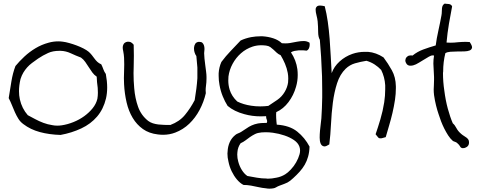

<svg xmlns="http://www.w3.org/2000/svg" viewBox="-20 -744 2783 1110"><path d="M591.8 -316.4Q599.6 -274.4 599.6 -238.3Q599.6 -204.1 592.8 -174.8Q578.1 -113.3 541.5 -70.3Q504.9 -27.3 449.7 -1.5Q394.5 24.4 330.1 36.1Q264.6 34.2 210.4 19.5Q156.2 4.9 115.2 -26.4Q97.7 -39.1 86.4 -57.1Q75.2 -75.2 66.4 -94.7Q57.6 -114.3 49.3 -135.3Q41 -156.2 30.3 -176.8Q38.1 -225.6 45.9 -273.4Q53.7 -321.3 69.3 -362.3Q91.8 -389.6 121.1 -417Q150.4 -444.3 185.5 -465.3Q220.7 -486.3 260.7 -497.1Q288.1 -504.9 317.4 -504.9Q330.1 -504.9 343.8 -502.9Q359.4 -501 380.4 -495.1Q401.4 -489.3 422.4 -481.4Q443.4 -473.6 462.4 -463.9Q481.4 -454.1 493.2 -444.3Q502.9 -435.5 510.7 -425.8Q518.6 -416 525.9 -405.8Q533.2 -395.5 542.5 -386.7Q551.8 -377.9 565.4 -372.1Q572.3 -358.4 577.6 -343.3Q583 -328.1 591.8 -316.4ZM543 -172.9Q545.9 -190.4 545.9 -208Q545.9 -221.7 544.9 -236.3Q540 -269.5 539.1 -300.8Q524.4 -310.5 513.7 -325.2Q502.9 -339.8 493.2 -355.5Q483.4 -371.1 473.1 -385.7Q462.9 -400.4 448.2 -411.1Q417 -422.9 389.2 -436Q361.3 -449.2 330.1 -450.2H324.2Q285.2 -450.2 257.8 -437.5Q227.5 -423.8 200.2 -405.3Q180.7 -391.6 165 -379.9Q149.4 -368.2 137.2 -354.5Q125 -340.8 115.2 -324.7Q105.5 -308.6 98.6 -287.1Q89.8 -250 89.8 -216.8Q89.8 -192.4 94.7 -169.9Q106.4 -117.2 140.6 -78.1Q161.1 -67.4 183.6 -55.2Q206.1 -43 231 -33.7Q255.9 -24.4 282.2 -20.5Q295.9 -17.6 310.5 -17.6Q323.2 -17.6 336.9 -19.5Q370.1 -24.4 404.3 -38.1Q438.5 -51.8 466.8 -72.3Q495.1 -92.8 515.6 -118.2Q536.1 -143.6 543 -172.9Z M1173.8 -299.8V-289.1Q1173.8 -267.6 1170.9 -248Q1168.9 -233.4 1168.9 -221.7Q1168.9 -212.9 1169.9 -205.1Q1158.2 -154.3 1133.8 -108.4Q1109.4 -62.5 1074.2 -28.8Q1039.1 4.9 993.2 22.5Q960 35.2 922.9 35.2Q908.2 35.2 892.6 33.2Q841.8 27.3 806.2 2Q770.5 -23.4 747.1 -62.5Q723.6 -101.6 711.9 -151.9Q700.2 -202.1 697.3 -256.8Q696.3 -273.4 696.3 -292Q696.3 -310.5 697.3 -331.1Q698.2 -350.6 698.2 -371.1Q698.2 -390.6 697.3 -410.2Q696.3 -427.7 692.4 -448.2Q689.5 -460 689.5 -468.8Q689.5 -474.6 690.4 -478.5Q693.4 -490.2 700.7 -496.1Q708 -502 717.8 -502.9H720.7Q728.5 -502.9 736.3 -500Q745.1 -495.1 752.9 -485.4Q753.9 -454.1 753.9 -421.9Q753.9 -389.6 752.9 -357.4Q752 -338.9 752 -321.3Q752 -276.4 755.9 -234.4Q760.7 -175.8 778.3 -126.5Q795.9 -77.1 836.9 -44.9Q848.6 -36.1 863.8 -31.2Q878.9 -26.4 895.5 -24.4Q912.1 -22.5 930.2 -22Q948.2 -21.5 964.8 -21.5Q1017.6 -41 1049.3 -79.6Q1081.1 -118.2 1105.5 -165Q1111.3 -200.2 1115.2 -231Q1119.1 -261.7 1121.1 -292V-353.5Q1119.1 -383.8 1115.2 -419.9Q1108.4 -428.7 1104.5 -442.4Q1101.6 -452.1 1101.6 -462.9V-467.8Q1102.5 -480.5 1108.4 -490.2Q1114.3 -500 1127.9 -502H1131.8Q1143.6 -502 1149.4 -497.1Q1156.2 -491.2 1159.2 -481.4Q1162.1 -472.7 1162.1 -461.9V-459Q1161.1 -446.3 1160.2 -436.5Q1160.2 -423.8 1162.1 -405.8Q1164.1 -387.7 1166.5 -368.7Q1168.9 -349.6 1171.4 -331.1Q1173.8 -312.5 1173.8 -299.8Z M1769.5 103.5Q1768.6 135.7 1761.2 161.6Q1753.9 187.5 1741.7 208.5Q1729.5 229.5 1712.4 248.5Q1695.3 267.6 1674.8 286.1Q1665 294.9 1657.7 300.8Q1650.4 306.6 1642.1 311Q1633.8 315.4 1623 319.3Q1612.3 323.2 1596.7 329.1Q1585.9 333 1577.1 338.4Q1568.4 343.8 1560.5 344.7Q1548.8 346.7 1537.1 346.7Q1527.3 346.7 1517.6 344.7Q1496.1 342.8 1474.6 337.9Q1453.1 333 1431.2 329.1Q1409.2 325.2 1387.7 325.2Q1367.2 314.5 1349.6 293.5Q1332 272.5 1319.3 246.1Q1306.6 219.7 1300.8 190.4Q1294.9 167 1294.9 143.6Q1294.9 137.7 1295.9 131.8Q1296.9 103.5 1308.1 78.1Q1319.3 52.7 1341.8 35.2Q1347.7 30.3 1356.9 26.9Q1366.2 23.4 1374 18.6Q1390.6 8.8 1404.8 -1.5Q1418.9 -11.7 1435.1 -19Q1451.2 -26.4 1471.7 -30.3Q1488.3 -33.2 1509.8 -33.2H1521.5Q1524.4 -37.1 1524.4 -42Q1524.4 -46.9 1522.5 -51.8Q1518.6 -59.6 1518.6 -68.4V-72.3Q1502.9 -71.3 1487.3 -71.3Q1437.5 -71.3 1392.6 -84Q1334 -99.6 1295.9 -131.8Q1280.3 -156.2 1267.6 -187.5Q1254.9 -218.8 1249 -252.9Q1244.1 -278.3 1244.1 -304.7V-320.3Q1246.1 -354.5 1259.8 -385.7Q1285.2 -419.9 1314 -449.7Q1342.8 -479.5 1371.1 -509.8Q1397.5 -522.5 1431.6 -529.3Q1459 -534.2 1485.4 -534.2H1498Q1530.3 -532.2 1560.1 -522.5Q1589.8 -512.7 1609.4 -494.1Q1619.1 -493.2 1628.9 -493.2Q1642.6 -493.2 1655.3 -495.1Q1676.8 -499 1697.3 -502.9Q1717.8 -506.8 1736.3 -506.8Q1753.9 -506.8 1769.5 -497.1Q1770.5 -491.2 1770.5 -486.3Q1770.5 -476.6 1767.6 -468.8Q1763.7 -456.1 1752.9 -451.2Q1744.1 -452.1 1732.4 -453.1H1708Q1695.3 -452.1 1683.1 -449.7Q1670.9 -447.3 1662.1 -441.4Q1692.4 -395.5 1699.2 -343.8Q1701.2 -327.1 1701.2 -310.5Q1701.2 -275.4 1691.4 -242.2Q1677.7 -193.4 1647.9 -153.8Q1618.2 -114.3 1577.1 -95.7Q1576.2 -89.8 1576.2 -81.1Q1576.2 -72.3 1576.7 -62Q1577.1 -51.8 1578.1 -41.5Q1579.1 -31.2 1580.1 -23.4Q1654.3 -18.6 1698.2 16.6Q1742.2 51.8 1769.5 103.5ZM1626 -212.9Q1641.6 -239.3 1645.5 -267.6Q1646.5 -278.3 1646.5 -290Q1646.5 -306.6 1643.6 -322.3Q1638.7 -349.6 1627.4 -376Q1616.2 -402.3 1602.5 -424.8Q1588.9 -430.7 1579.6 -439.5Q1570.3 -448.2 1561.5 -456.5Q1552.7 -464.8 1543 -471.7Q1533.2 -478.5 1518.6 -480.5Q1503.9 -482.4 1490.2 -482.4Q1464.8 -482.4 1440.4 -474.6Q1402.3 -461.9 1373 -436Q1343.8 -410.2 1324.7 -375Q1305.7 -339.8 1300.8 -301.8Q1299.8 -290 1299.8 -278.3Q1299.8 -252 1307.6 -225.6Q1319.3 -187.5 1351.6 -157.2Q1386.7 -139.6 1432.6 -132.8Q1457 -128.9 1484.4 -128.9Q1506.8 -128.9 1531.2 -131.8Q1556.6 -148.4 1583 -166.5Q1609.4 -184.6 1626 -212.9ZM1710.9 103.5Q1703.1 82 1679.7 65.9Q1656.2 49.8 1624.5 39.1Q1592.8 28.3 1557.6 23.4Q1536.1 20.5 1515.6 20.5Q1503.9 20.5 1492.2 21.5Q1469.7 23.4 1454.1 31.2Q1438.5 39.1 1425.3 48.3Q1412.1 57.6 1399.4 67.4Q1386.7 77.1 1371.1 84Q1354.5 107.4 1352.5 135.7Q1351.6 142.6 1351.6 149.4Q1351.6 170.9 1357.4 190.4Q1364.3 216.8 1378.4 239.3Q1392.6 261.7 1410.2 273.4Q1436.5 278.3 1464.8 283.2Q1493.2 288.1 1521.5 288.1Q1523.4 289.1 1526.4 289.1Q1551.8 289.1 1578.1 283.2Q1605.5 278.3 1628.9 263.7Q1643.6 254.9 1661.1 236.3Q1678.7 217.8 1691.9 194.8Q1705.1 171.9 1711.9 147.5Q1714.8 136.7 1714.8 126Q1714.8 114.3 1710.9 103.5Z M2268.6 -245.1V-234.4Q2268.6 -201.2 2263.7 -168Q2257.8 -128.9 2249 -91.3Q2240.2 -53.7 2229.5 -18.1Q2218.8 17.6 2210 48.8Q2200.2 50.8 2192.4 53.7Q2187.5 55.7 2180.7 55.7Q2176.8 55.7 2170.9 54.7Q2165 49.8 2160.6 43.5Q2156.2 37.1 2151.4 32.2Q2165 -6.8 2179.2 -54.7Q2193.4 -102.5 2201.2 -152.3Q2207 -190.4 2207 -227.5V-251Q2204.1 -298.8 2183.6 -339.8Q2167 -357.4 2146 -371.1Q2125 -384.8 2098.6 -392.6Q2062.5 -386.7 2032.2 -377.9Q2002 -369.1 1978.5 -346.7Q1945.3 -314.5 1928.7 -262.7Q1912.1 -210.9 1904.3 -150.4Q1896.5 -89.8 1893.6 -26.9Q1890.6 36.1 1883.8 90.8Q1866.2 102.5 1855.5 102.5Q1852.5 102.5 1850.6 101.6Q1838.9 98.6 1833.5 85.4Q1828.1 72.3 1828.1 51.8Q1828.1 32.2 1830.1 10.7Q1832 -10.7 1834.5 -29.8Q1836.9 -48.8 1837.9 -59.6Q1841.8 -118.2 1842.8 -180.7V-221.7Q1842.8 -261.7 1841.8 -301.8Q1839.8 -361.3 1836.4 -415.5Q1833 -469.7 1829.1 -513.7Q1819.3 -530.3 1819.3 -559.6Q1819.3 -588.9 1816.4 -621.1Q1814.5 -637.7 1809.6 -656.2Q1804.7 -674.8 1804.7 -688.5Q1804.7 -702.1 1815.4 -709Q1820.3 -711.9 1830.1 -711.9Q1840.8 -711.9 1857.4 -708Q1868.2 -666 1875 -618.2Q1881.8 -570.3 1885.7 -520Q1889.6 -469.7 1892.1 -419.4Q1894.5 -369.1 1897.5 -321.3Q1911.1 -359.4 1943.4 -388.7Q1975.6 -418 2017.6 -432.6Q2051.8 -444.3 2088.9 -444.3H2107.4Q2154.3 -440.4 2197.3 -412.1Q2223.6 -377 2245.6 -337.4Q2267.6 -297.9 2268.6 -245.1Z M2695.3 -501Q2709 -481.4 2709 -470.7V-468.8Q2707 -457 2694.8 -452.1Q2682.6 -447.3 2663.6 -446.8Q2644.5 -446.3 2624 -446.3Q2602.5 -446.3 2584 -444.8Q2565.4 -443.4 2554.7 -436.5Q2542 -385.7 2542 -330.1Q2541 -326.2 2541 -322.3Q2541 -270.5 2548.8 -219.7Q2555.7 -165 2568.8 -116.2Q2582 -67.4 2597.7 -31.2Q2609.4 -21.5 2618.7 -3.4Q2627.9 14.6 2646.5 30.3Q2654.3 37.1 2662.6 42Q2670.9 46.9 2677.7 52.2Q2684.6 57.6 2688.5 64.5Q2691.4 70.3 2691.4 78.1V83Q2690.4 97.7 2678.7 105.5Q2668.9 112.3 2658.2 112.3H2652.3Q2643.6 110.4 2639.6 102.1Q2635.7 93.8 2623 83Q2618.2 78.1 2609.9 75.7Q2601.6 73.2 2597.7 70.3Q2583 57.6 2570.8 38.6Q2558.6 19.5 2548.3 -1Q2538.1 -21.5 2529.8 -43Q2521.5 -64.5 2515.6 -84Q2507.8 -106.4 2501 -133.8Q2494.1 -161.1 2489.3 -194.3Q2487.3 -210.9 2487.3 -227.5Q2487.3 -238.3 2488.3 -248Q2489.3 -264.6 2489.3 -282.2V-298.8Q2488.3 -326.2 2486.3 -358.4Q2485.4 -367.2 2485.4 -377Q2485.4 -399.4 2489.3 -422.9Q2486.3 -423.8 2482.4 -423.8Q2471.7 -423.8 2459 -416Q2441.4 -406.2 2422.4 -394Q2403.3 -381.8 2384.8 -372.1Q2368.2 -364.3 2354.5 -364.3H2348.6Q2335 -366.2 2329.1 -377Q2323.2 -385.7 2323.2 -394.5Q2323.2 -396.5 2324.2 -399.4Q2325.2 -410.2 2335.9 -418Q2342.8 -423.8 2355.5 -423.8Q2360.4 -423.8 2365.2 -422.9Q2392.6 -445.3 2427.2 -458Q2461.9 -470.7 2499 -481.4Q2503.9 -520.5 2514.2 -566.4Q2524.4 -612.3 2532.2 -655.3Q2534.2 -666 2534.2 -676.8Q2534.2 -686.5 2535.2 -695.8Q2536.1 -705.1 2539.6 -711.9Q2543 -718.8 2551.8 -723.6Q2556.6 -721.7 2563.5 -721.7Q2569.3 -721.7 2575.2 -720.7Q2581.1 -719.7 2585.9 -716.8Q2590.8 -713.9 2593.8 -707Q2585 -663.1 2575.7 -607.9Q2566.4 -552.7 2561.5 -498Q2573.2 -497.1 2585 -497.1Q2605.5 -497.1 2628.9 -500Q2651.4 -502 2671.9 -502Q2683.6 -502 2695.3 -501Z"/></svg>

Font: Crafty Girls
Style: Regular
Weight: 400
Designer: Crystal Kluge
Foundry: Font Diner, Inc DBA Tart Workshop
Version: Version 1.001